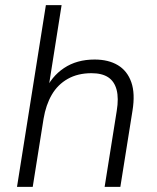

<svg xmlns="http://www.w3.org/2000/svg" viewBox="-20 -725 608 745"><path d="M46 0 158 -705H219L166 -370H154Q179 -428 228.5 -461Q278 -494 347 -494Q401 -494 437.5 -472Q474 -450 489.5 -406Q505 -362 494 -295L447 0H386L433 -295Q441 -344 432.5 -376.5Q424 -409 400 -425Q376 -441 335 -441Q282 -441 243 -419Q204 -397 181 -357.5Q158 -318 149 -264L107 0Z"/></svg>

Font: Nunito Sans 12pt Light
Style: Italic
Weight: 300
Italic angle: -9°
Designer: Vernon Adams
Foundry: Vernon Adams
Version: Version 3.101;gftools[0.9.27]